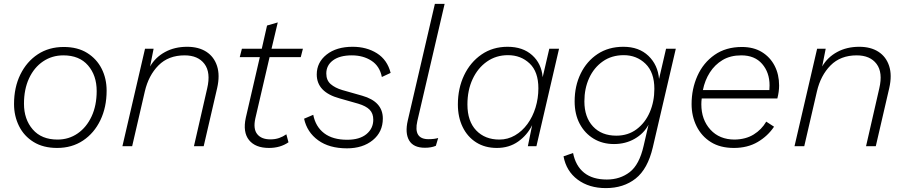

<svg xmlns="http://www.w3.org/2000/svg" viewBox="-20 -750 4649 985"><path d="M273 9Q202 9 152.5 -21.5Q103 -52 77.5 -103.5Q52 -155 52 -216Q52 -302 84.5 -368Q117 -434 174 -471.5Q231 -509 307 -509Q378 -509 427 -478.5Q476 -448 501.5 -397.5Q527 -347 527 -285Q527 -200 495 -133.5Q463 -67 406 -29Q349 9 273 9ZM275 -34Q333 -34 378.5 -65.5Q424 -97 450 -153Q476 -209 476 -283Q476 -363 431.5 -414.5Q387 -466 305 -466Q247 -466 201 -435Q155 -404 129 -348Q103 -292 103 -218Q103 -138 148 -86Q193 -34 275 -34Z M608 0 724 -500H768L750 -409Q777 -456 826.5 -483Q876 -510 940 -510Q999 -510 1038.5 -484.5Q1078 -459 1093.5 -411.5Q1109 -364 1094 -298L1025 0H975L1043 -297Q1062 -378 1029 -422Q996 -466 927 -466Q844 -466 793 -414.5Q742 -363 723 -281L658 0Z M1360 9Q1290 9 1257.5 -31.5Q1225 -72 1241 -146L1313 -457H1210L1221 -500H1323L1350 -619L1405 -635L1373 -500H1534L1523 -457H1363L1290 -143Q1278 -89 1299.5 -62Q1321 -35 1367 -35Q1392 -35 1412 -42Q1432 -49 1449 -61L1460 -20Q1418 9 1360 9Z M1760 11Q1669 11 1612 -30.5Q1555 -72 1540 -141L1587 -161Q1599 -100 1643 -66.5Q1687 -33 1761 -33Q1825 -33 1860 -62Q1895 -91 1895 -136Q1895 -168 1876.5 -187Q1858 -206 1818 -218L1723 -245Q1605 -277 1605 -368Q1605 -430 1655.5 -470Q1706 -510 1789 -510Q1861 -510 1914 -476.5Q1967 -443 1984 -376L1939 -355Q1928 -411 1885.5 -438.5Q1843 -466 1785 -466Q1723 -466 1688.5 -440.5Q1654 -415 1654 -373Q1654 -338 1676.5 -318.5Q1699 -299 1736 -288L1838 -259Q1944 -229 1944 -142Q1944 -73 1892.5 -31Q1841 11 1760 11Z M2160 8Q2101 8 2079 -29.5Q2057 -67 2072 -132L2211 -730H2261L2121 -129Q2100 -36 2178 -36Q2208 -36 2228 -42L2216 -2Q2193 8 2160 8Z M2529 9Q2468 9 2423 -19.5Q2378 -48 2353.5 -98.5Q2329 -149 2329 -214Q2329 -297 2361 -364Q2393 -431 2450.5 -470.5Q2508 -510 2584 -510Q2662 -510 2710 -467Q2758 -424 2764 -354L2798 -500H2848L2732 0H2688L2710 -108Q2685 -57 2638.5 -24Q2592 9 2529 9ZM2542 -34Q2585 -34 2622 -55.5Q2659 -77 2686 -114Q2713 -151 2727.5 -198.5Q2742 -246 2742 -297Q2742 -382 2697 -424.5Q2652 -467 2586 -467Q2525 -467 2478 -434Q2431 -401 2404.5 -344Q2378 -287 2378 -214Q2378 -128 2423 -81Q2468 -34 2542 -34Z M3088 215Q3002 215 2943.5 171.5Q2885 128 2871 52L2920 35Q2933 101 2976.5 136Q3020 171 3093 171Q3161 171 3210.5 133Q3260 95 3282 -2L3307 -110Q3283 -65 3236 -38Q3189 -11 3130 -11Q3071 -11 3025.5 -38.5Q2980 -66 2954 -115Q2928 -164 2928 -230Q2928 -309 2959 -372.5Q2990 -436 3046 -473Q3102 -510 3178 -510Q3258 -510 3306.5 -463.5Q3355 -417 3361 -345L3397 -500H3447L3329 6Q3303 117 3241 166Q3179 215 3088 215ZM3142 -54Q3202 -54 3246 -87Q3290 -120 3313.5 -174.5Q3337 -229 3337 -294Q3337 -379 3291.5 -423Q3246 -467 3180 -467Q3118 -467 3072.5 -435Q3027 -403 3002.5 -349.5Q2978 -296 2978 -230Q2978 -149 3022 -101.5Q3066 -54 3142 -54Z M3745 9Q3675 9 3627 -21Q3579 -51 3553.5 -102.5Q3528 -154 3528 -216Q3528 -294 3558 -361Q3588 -428 3646 -468.5Q3704 -509 3786 -509Q3846 -509 3888.5 -483Q3931 -457 3954 -412.5Q3977 -368 3977 -311Q3977 -280 3968 -245H3580Q3578 -230 3578 -215Q3578 -136 3624.5 -85Q3671 -34 3749 -34Q3806 -35 3846.5 -60Q3887 -85 3911 -126L3951 -100Q3919 -52 3867 -21.5Q3815 9 3745 9ZM3783 -466Q3727 -466 3687 -442Q3647 -418 3621.5 -378Q3596 -338 3586 -288H3927Q3928 -300 3928 -312Q3928 -378 3890 -422Q3852 -466 3783 -466Z M4056 0 4172 -500H4216L4198 -409Q4225 -456 4274.5 -483Q4324 -510 4388 -510Q4447 -510 4486.5 -484.5Q4526 -459 4541.5 -411.5Q4557 -364 4542 -298L4473 0H4423L4491 -297Q4510 -378 4477 -422Q4444 -466 4375 -466Q4292 -466 4241 -414.5Q4190 -363 4171 -281L4106 0Z"/></svg>

Font: Work Sans Light
Style: Italic
Weight: 300
Italic angle: -13°
Designer: Wei Huang
Foundry: Wei Huang
Version: Version 2.010; ttfautohint (v1.8.3)